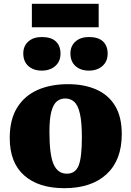

<svg xmlns="http://www.w3.org/2000/svg" viewBox="-20 -972 689 1006"><path d="M317 14Q182 14 106.5 -53Q31 -120 31 -249Q31 -345 69.5 -407.5Q108 -470 176.5 -500.5Q245 -531 337 -531Q420 -531 483.5 -503.5Q547 -476 582.5 -418.5Q618 -361 618 -269Q618 -133 538.5 -59.5Q459 14 317 14ZM330 -62Q375 -62 392 -104.5Q409 -147 409 -251Q409 -333 398.5 -377.5Q388 -422 368.5 -439Q349 -456 322 -456Q296 -456 277.5 -440.5Q259 -425 249 -387Q239 -349 239 -281Q239 -160 261 -111Q283 -62 330 -62ZM446 -602Q402 -602 375.5 -626Q349 -650 349 -692Q349 -731 375.5 -754.5Q402 -778 446 -778Q495 -778 519.5 -755Q544 -732 544 -691Q544 -650 516.5 -626Q489 -602 446 -602ZM199 -602Q155 -602 128.5 -626Q102 -650 102 -692Q102 -731 128.5 -754.5Q155 -778 199 -778Q248 -778 272.5 -755Q297 -732 297 -691Q297 -650 269.5 -626Q242 -602 199 -602ZM147 -829V-952H497V-829Z"/></svg>

Font: Literata 36pt ExtraBold
Style: Regular
Weight: 800
Designer: Latin by Veronika Burian and Jose Scaglione. Greek by Irene Vlachou. Cyrillic by Vera Evstafieva.
Foundry: TypeTogether
Version: Version 3.002